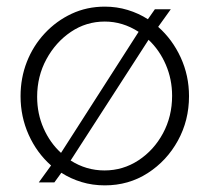

<svg xmlns="http://www.w3.org/2000/svg" viewBox="-20 -549 632 579"><path d="M97 1 134 -50Q91 -88 66.5 -142.5Q42 -197 42 -259Q42 -314 61 -362.5Q80 -411 115 -448.5Q150 -486 196 -507.5Q242 -529 296 -529Q332 -529 365 -519Q398 -509 426 -491L447 -521H495L457 -468Q500 -430 525 -375.5Q550 -321 550 -259Q550 -186 516.5 -125Q483 -64 425.5 -27Q368 10 296 10Q259 10 226 0Q193 -10 165 -28L144 1ZM92 -257Q92 -206 111.5 -162Q131 -118 164 -88L398 -453Q350 -484 296 -484Q240 -484 194 -453Q148 -422 120 -370.5Q92 -319 92 -257ZM295 -35Q351 -35 397.5 -65.5Q444 -96 471.5 -147Q499 -198 499 -260Q499 -310 480 -354Q461 -398 428 -429L193 -65Q240 -35 295 -35Z"/></svg>

Font: Raleway Light
Style: Regular
Weight: 300
Designer: Matt McInerney, Pablo Impallari, Rodrigo Fuenzalida
Foundry: Matt McInerney, Pablo Impallari, Rodrigo Fuenzalida
Version: Version 4.026